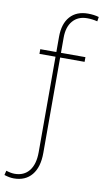

<svg xmlns="http://www.w3.org/2000/svg" viewBox="-150 -820 580 1080"><g transform="rotate(10 140.0 -279.5)"><path d="M262.2 -745.6Q209.5 -745.6 179.7 -710.9Q149.9 -676.3 149.9 -615.2V-528.3H289.6V-501.5H149.9V43.5Q149.9 125 113.3 169.2Q76.7 213.4 10.7 213.4Q-13.7 213.4 -43.9 203.6L-37.6 178.2Q-9.8 187 10.7 187Q64.5 187 94 149.7Q123.5 112.3 123.5 43.5V-501.5H31.7V-528.3H123.5V-615.2Q123.5 -689.9 159.9 -731Q196.3 -772 261.7 -772Q296.4 -772 324.2 -763.7L320.3 -738.3Q291 -745.6 262.2 -745.6Z"/></g></svg>

Font: Roboto-Thin
Style: Regular
Weight: 250
Designer: Google
Version: Version 1.100141; 2013; ttfautohint (v0.94.14-c901) -l 8 -r 